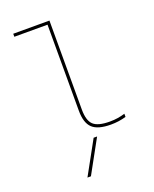

<svg xmlns="http://www.w3.org/2000/svg" viewBox="-179 -828 957 1196"><g transform="rotate(-20 300.0 -230.0)"><path d="M211 270H188L309 50H332ZM439 10Q353 10 316.5 -24.5Q280 -59 280 -140V-710H60V-730H300V-140Q300 -67 330.5 -38.5Q361 -10 439 -10Q468 -10 492.5 -14Q517 -18 540 -25V-4Q515 3 490.5 6.5Q466 10 439 10Z"/></g></svg>

Font: M PLUS Code Latin Expanded Thin
Style: Regular
Weight: 250
Width: 7
Designer: Coji Morishita
Foundry: UNDERFOREST DESIGN
Version: Version 1.002; ttfautohint (v1.8.3)